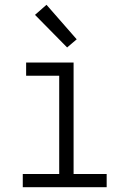

<svg xmlns="http://www.w3.org/2000/svg" viewBox="-20 -781 540 801"><path d="M75 0V-55H227V-465H89V-520H287V-55H425V0ZM260 -583 126 -719 174 -761 300 -617Z"/></svg>

Font: Iosevka SS04 Light
Style: Regular
Weight: 300
Monospace: yes
Designer: Belleve Invis
Foundry: Belleve Invis
Version: Version 19.0.0; ttfautohint (v1.8.4)